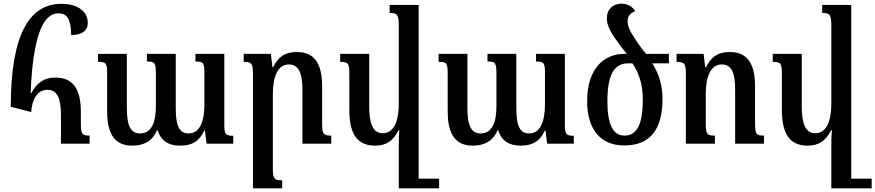

<svg xmlns="http://www.w3.org/2000/svg" viewBox="-20 -787 4796 1052"><path d="M151 -173C155 -244 186 -295 240 -295C295 -295 314 -245 314 -157V0H471V-44C429 -44 423 -52 423 -114V-174C423 -302 378 -362 283 -362C218 -362 179 -329 153 -278H148C160 -585 215 -714 299 -714C348 -714 369 -682 370 -595C430 -595 461 -619 461 -662C461 -722 409 -766 316 -766C143 -766 39 -602 39 -202Z M1051 -492V-450C1095 -450 1100 -442 1100 -384V-217C1100 -123 1076 -56 1013 -56C961 -56 943 -100 943 -194V-492H785V-450C828 -450 834 -443 834 -383V-205C834 -115 810 -56 747 -56C693 -56 675 -104 675 -194V-492H517V-448C561 -448 567 -442 567 -384V-176C567 -46 614 11 704 11C767 11 815 -13 840 -73H844C862 -15 903 11 967 11C1035 11 1073 -15 1099 -71H1103L1112 0H1258V-43C1214 -43 1209 -53 1209 -107V-492Z M1795 -44C1752 -44 1745 -52 1745 -112V-314C1745 -444 1699 -502 1607 -502C1539 -502 1504 -474 1476 -418H1473L1464 -492H1315V-448C1358 -448 1366 -440 1366 -384V245H1526V201C1483 201 1475 193 1475 136V-272C1475 -370 1503 -434 1563 -434C1619 -434 1637 -380 1637 -296V0H1795Z M2035 11C2097 11 2135 -16 2164 -74H2168C2166 -49 2165 -25 2165 -1V245H2386V192H2274V-760H2115V-716C2155 -716 2165 -709 2165 -647V-219C2165 -127 2140 -57 2077 -57C2022 -57 2003 -112 2003 -203V-492H1844V-448C1888 -448 1894 -441 1894 -381V-185C1894 -48 1941 11 2035 11Z M2917 -492V-450C2961 -450 2966 -442 2966 -384V-217C2966 -123 2942 -56 2879 -56C2827 -56 2809 -100 2809 -194V-492H2651V-450C2694 -450 2700 -443 2700 -383V-205C2700 -115 2676 -56 2613 -56C2559 -56 2541 -104 2541 -194V-492H2383V-448C2427 -448 2433 -442 2433 -384V-176C2433 -46 2480 11 2570 11C2633 11 2681 -13 2706 -73H2710C2728 -15 2769 11 2833 11C2901 11 2939 -15 2965 -71H2969L2978 0H3124V-43C3080 -43 3075 -53 3075 -107V-492Z M3400 10C3544 10 3610 -79 3610 -246C3610 -314 3594 -376 3554 -440H3645V-492H3520C3501 -514 3480 -542 3459 -575C3426 -624 3419 -646 3419 -671C3419 -694 3428 -713 3461 -726C3444 -752 3416 -767 3386 -767C3339 -767 3305 -736 3305 -688C3305 -662 3312 -633 3348 -580C3371 -546 3393 -517 3414 -492H3402C3287 -492 3197 -409 3197 -232C3197 -79 3270 10 3400 10ZM3401 -44C3338 -44 3308 -108 3308 -232C3308 -390 3352 -440 3422 -440H3445C3486 -380 3502 -315 3502 -242C3502 -113 3474 -44 3401 -44Z M4166 -44C4123 -44 4117 -52 4117 -112V-314C4117 -444 4071 -502 3978 -502C3911 -502 3875 -473 3848 -418H3844L3835 -492H3687V-448C3729 -448 3738 -440 3738 -384V0H3897V-44C3854 -44 3847 -51 3847 -109V-272C3847 -370 3875 -434 3935 -434C3991 -434 4008 -383 4008 -296V0H4166Z M4405 11C4467 11 4505 -16 4534 -74H4538C4536 -49 4535 -25 4535 -1V245H4756V192H4644V-760H4485V-716C4525 -716 4535 -709 4535 -647V-219C4535 -127 4510 -57 4447 -57C4392 -57 4373 -112 4373 -203V-492H4214V-448C4258 -448 4264 -441 4264 -381V-185C4264 -48 4311 11 4405 11Z"/></svg>

Font: Noto Serif Armenian Condensed SemiBold
Style: Regular
Weight: 600
Width: 3
Designer: Monotype Design Team
Foundry: Monotype Imaging Inc.
Version: Version 2.008